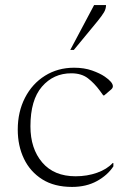

<svg xmlns="http://www.w3.org/2000/svg" viewBox="-20 -727 512 757"><path d="M264 10Q194 10 146.5 -20Q99 -50 74.5 -101Q50 -152 50 -216Q50 -286 78.5 -341.5Q107 -397 157.5 -428.5Q208 -460 272 -460Q312 -460 343 -449Q374 -438 393 -425Q425 -403 425 -387Q425 -380 418 -374L391 -351H387L374 -369Q352 -399 326.5 -418.5Q301 -438 261 -438Q191 -438 145.5 -385.5Q100 -333 100 -229Q100 -141 146.5 -86.5Q193 -32 278 -32Q324 -32 363 -46Q402 -60 424 -84H427V-71Q404 -36 362 -13Q320 10 264 10ZM257 -530 351 -707H398Q398 -692 390 -678.5Q382 -665 365 -644L271 -530Z"/></svg>

Font: Spectral ExtraLight
Style: Regular
Weight: 275
Designer: Jean-Baptiste Levee
Foundry: Production Type
Version: Version 2.001